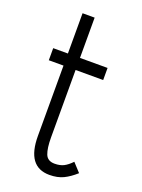

<svg xmlns="http://www.w3.org/2000/svg" viewBox="-145 -817 664 896"><g transform="rotate(20 187.5 -369.0)"><path d="M217 12Q105 12 105 -141V-490H32V-550H105V-750H165V-550H302V-490H165V-156Q165 -101.5 176 -73.5Q187 -45.5 222 -45.5Q249 -45.5 267.5 -55Q286 -64.5 306 -85.5L345 -43Q315 -16 286 -2Q257 12 217 12Z"/></g></svg>

Font: Junction Light
Style: Regular
Weight: 300
Designer: Caroline Hadilaksono
Foundry: Caroline Hadilaksono, Tyler Finck, The League of Moveable Type
Version: Version 2.000; ttfautohint (v1.8.3)